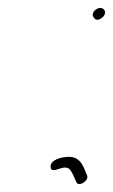

<svg xmlns="http://www.w3.org/2000/svg" viewBox="-20 -489 286 486"><path d="M144.7 -65C148 -65 151.3 -64 154.6 -62C163 -54.6 168.8 -37.4 173.2 -28C179.1 -14.4 206.1 -31.9 200.4 -45C192 -63 186.4 -92 154.5 -92C137.2 -92 108.1 -85.3 108.1 -67.5C108 -48.5 130.5 -65 144.7 -65ZM216.3 -446C220.3 -439.8 225.2 -434.9 237.4 -443.5C252.6 -454.2 245 -469 234.2 -469C222.8 -469 210.1 -455.8 216.3 -446Z"/></svg>

Font: Take Off
Style: Drunk
Weight: 400
Foundry: Cannot Into Space Fonts
Version: Version 0.89